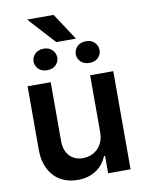

<svg xmlns="http://www.w3.org/2000/svg" viewBox="-98 -975 804 1051"><g transform="rotate(-10 304.0 -449.5)"><path d="M247.9 7.1Q210.6 7.1 177.4 -5.1Q144.2 -17.4 119.3 -42.8Q94.5 -68.2 79.9 -106.7Q65.3 -145.2 66.1 -198.2V-545.5H194.6V-218Q194.6 -190.7 202.2 -169.7Q209.9 -148.8 223.7 -134.4Q237.6 -120 256.4 -112.6Q275.2 -105.1 297.6 -105.1Q315.7 -105.1 336.1 -111.7Q356.5 -118.3 373.8 -132.8Q391 -147.4 402.3 -171.2Q413.7 -195 413.7 -229.4V-545.5H542.3V0H417.6V-96.9H411.9Q402.7 -74.6 388 -55.4Q373.2 -36.2 352.8 -22.4Q332.4 -8.5 306.1 -0.7Q279.8 7.1 247.9 7.1ZM372.2 -756.4H262.8L126.8 -905.5H274.1ZM422.9 -612.6Q392.4 -612.6 373.9 -630.3Q356.2 -648.8 356.2 -671.9Q356.2 -695.7 373.9 -714.5Q392 -733 422.9 -733Q453.8 -733 471.2 -714.5Q488.6 -696 488.6 -671.9Q488.6 -648.8 470.9 -630.3Q453.1 -612.6 422.9 -612.6ZM187.1 -613.3Q171.5 -613.3 159.3 -618.3Q147 -623.2 138.7 -631.6Q130.3 -639.9 126.1 -650.6Q121.8 -661.2 121.8 -672.6Q121.8 -684.3 126.2 -695.3Q130.7 -706.3 139.2 -714.7Q147.7 -723 159.8 -728Q171.9 -733 187.1 -733Q218 -733 235.8 -714.8Q253.6 -696.4 253.6 -672.6Q253.6 -648.8 235.8 -631Q218 -613.3 187.1 -613.3Z"/></g></svg>

Font: Linik Sans SemiBold
Style: Regular
Weight: 600
Designer: Fonts by Rasmus Andersson / Changes by Cristiano Sobral with parts from Marc Monis
Foundry: rsms
Version: Version 3.020; ttfautohint (v1.6)